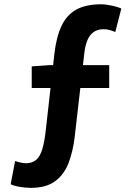

<svg xmlns="http://www.w3.org/2000/svg" viewBox="-20 -774 630 903"><path d="M124 109.6Q93.3 108.8 68.4 104.2Q43.5 99.6 30.1 92.3L51.1 -16.8Q75.5 -7.7 102.8 -6.1Q132.1 -6.9 150.2 -22.2Q168.3 -37.4 179.1 -73.1Q189.9 -108.7 196.4 -171.4L235.7 -520.1Q245.1 -601.4 269.6 -652.8Q294.1 -704.3 339.3 -729.1Q384.4 -753.8 454.8 -753.8Q477.6 -753.8 505.7 -747.7Q533.9 -741.6 550.6 -733.8L522.3 -623.7Q511.6 -627.9 498.1 -632.2Q484.6 -636.6 466.1 -636.6Q438.8 -636.6 420.4 -623.2Q401.9 -609.9 391.9 -586.5Q381.8 -563.1 377.6 -532.3L331.3 -130.3Q323.5 -63.1 302.9 -8.6Q282.4 45.9 240 77.7Q197.6 109.6 124 109.6ZM129.2 -360V-461.8L211.4 -467.6H493.6V-360Z"/></svg>

Font: Noto Sans JP
Style: Regular
Weight: 100
Designer: Ryoko NISHIZUKA 西塚涼子 (kana, bopomofo & ideographs); Paul D. Hunt (Latin, Greek & Cyrillic); Sandoll Communications 산돌커뮤니
Foundry: Adobe
Version: Version 2.004;hotconv 1.0.118;makeotfexe 2.5.65603